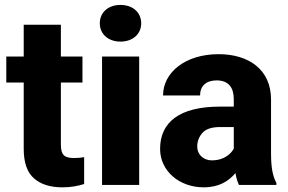

<svg xmlns="http://www.w3.org/2000/svg" viewBox="-20 -761 1185 790"><path d="M230.5 -528.3V-659.2H77.6V-528.3H5.9V-421.4H77.6V-148.4C77.6 -91.8 91.8 -51.3 120.1 -26.9C147.9 -2.4 187 9.8 236.8 9.8C271.5 9.8 300.3 4.4 326.2 -3.9V-114.3C315.9 -112.3 302.7 -110.8 284.7 -110.8C246.1 -110.8 230.5 -122.1 230.5 -165.5V-421.4H319.3V-528.3Z M390.6 -665C390.6 -621.6 424.8 -589.8 475.6 -589.8C526.9 -589.8 561 -621.6 561 -665C561 -709.5 526.9 -740.7 475.6 -740.7C424.8 -740.7 390.6 -709.5 390.6 -665ZM399.9 -528.3V0H552.7V-528.3Z M1117.2 0V-8.3C1103 -35.2 1095.2 -67.4 1095.2 -130.4V-351.6C1095.2 -475.6 1002.4 -538.1 879.4 -538.1C741.2 -538.1 650.9 -461.9 650.9 -368.2H803.2C803.2 -407.7 828.6 -430.2 871.1 -430.2C921.4 -430.2 941.9 -399.9 941.9 -352.5V-322.3H884.8C718.8 -322.3 638.7 -258.3 638.7 -148.4C638.7 -56.2 719.2 9.8 817.9 9.8C881.8 9.8 921.4 -16.1 948.7 -48.8C952.1 -28.8 957 -12.7 963.4 0ZM852.5 -101.1C816.9 -101.1 791.5 -125 791.5 -157.7C791.5 -179.7 798.8 -198.7 813.5 -214.8C827.6 -230.5 852.1 -238.3 886.2 -238.3H941.9V-149.4C928.7 -124.5 897.5 -101.1 852.5 -101.1Z"/></svg>

Font: Vazirmatn ExtraBold
Style: Regular
Weight: 800
Designer: Saber Rastikerdar
Foundry: Saber Rastikerdar
Version: Version 33.003